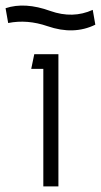

<svg xmlns="http://www.w3.org/2000/svg" viewBox="-74 -663 359 683"><path d="M133.8 -470.2V0H80.1V-418H37.1L47.9 -470.2ZM-54.2 -633.8Q14.6 -656.7 105 -624Q185.1 -595.7 255.9 -627.9L265.1 -575.2Q188.5 -537.6 95.2 -569.8Q22.9 -594.7 -44.9 -581.1Z"/></svg>

Font: Kreadon Light
Style: Regular
Weight: 300
Designer: kohakuno
Foundry: StudioGnu
Version: Version 1.000;Glyphs 3.1.2 (3151)